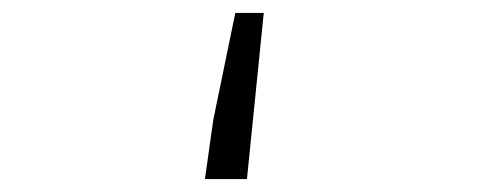

<svg xmlns="http://www.w3.org/2000/svg" viewBox="-20 -277 740 297"><path d="M310 -92 297 0H362L388 -257H344Z"/></svg>

Font: Kawkab Mono Light
Style: Regular
Weight: 300
Monospace: yes
Designer: Abdullah Arif
Foundry: Abdullah Arif
Version: Version 1.000;PS 000.500;hotconv 1.0.88;makeotf.lib2.5.64775